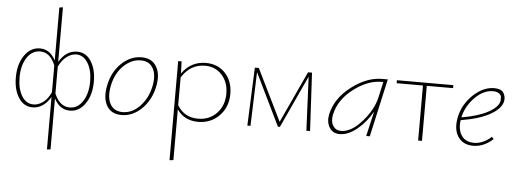

<svg xmlns="http://www.w3.org/2000/svg" viewBox="-59 -885 3602 1345"><g transform="rotate(5 1742.5 -212.0)"><path d="M460 -412Q522 -412 558 -356Q594 -300 594 -213Q594 -119 551.5 -57.5Q509 4 444 4Q372 4 333 -72V286L308 289V-80Q257 4 181 4Q120 4 83.5 -52Q47 -108 47 -195Q47 -290 90 -351Q133 -412 198 -412Q269 -412 308 -337V-709L333 -713V-329Q382 -412 460 -412ZM441 -18Q497 -18 532.5 -72.5Q568 -127 568 -212Q568 -291 537 -341.5Q506 -392 456 -392Q421 -392 388 -367Q355 -342 333 -296V-107Q370 -18 441 -18ZM186 -17Q220 -17 252.5 -40.5Q285 -64 308 -113V-301Q273 -391 201 -391Q145 -391 109 -337Q73 -283 73 -197Q73 -118 103.5 -67.5Q134 -17 186 -17Z M807 3Q734 3 702.5 -51.5Q671 -106 689 -194Q708 -291 771.5 -351.5Q835 -412 913 -412Q986 -412 1018 -357.5Q1050 -303 1032 -216Q1012 -121 949 -59Q886 3 807 3ZM813 -18Q880 -18 934 -74.5Q988 -131 1006 -216Q1022 -293 996.5 -341.5Q971 -390 909 -390Q843 -390 788 -336.5Q733 -283 715 -195Q699 -113 725.5 -65.5Q752 -18 813 -18Z M1365 -412Q1450 -412 1502 -355.5Q1554 -299 1554 -211Q1554 -118 1494.5 -57Q1435 4 1346 4Q1248 4 1197 -71V286L1170 289V-408H1194L1197 -323Q1260 -412 1365 -412ZM1343 -18Q1423 -18 1474.5 -72Q1526 -126 1526 -210Q1526 -289 1480 -340.5Q1434 -392 1361 -392Q1257 -392 1197 -295V-100Q1246 -18 1343 -18Z M2133 0H2107L2090 -379L1920 -11H1906L1727 -379L1714 0H1692L1709 -409H1737L1915 -46L2083 -409H2111Z M2604 -408H2644L2553 0H2528L2568 -175Q2526 -100 2463.5 -48.5Q2401 3 2341 3Q2292 3 2268.5 -36Q2245 -75 2256 -129Q2281 -243 2389 -325.5Q2497 -408 2604 -408ZM2349 -20Q2420 -20 2495 -104.5Q2570 -189 2590 -278L2614 -387H2601Q2504 -387 2404.5 -310.5Q2305 -234 2283 -129Q2273 -81 2292 -50.5Q2311 -20 2349 -20Z M3105 -408V-387H2920V0H2893V-387H2708V-408Z M3393 -412Q3441 -412 3458 -386Q3475 -360 3469 -326Q3457 -273 3381.5 -231Q3306 -189 3177 -168Q3168 -100 3196.5 -59Q3225 -18 3284 -18Q3347 -18 3406 -71L3419 -56Q3354 3 3280 3Q3206 3 3171.5 -51.5Q3137 -106 3157 -194Q3177 -282 3246.5 -347Q3316 -412 3393 -412ZM3444 -326Q3444 -337 3444.5 -351.5Q3445 -366 3429.5 -378Q3414 -390 3386 -390Q3320 -390 3261 -331.5Q3202 -273 3182 -195Q3182 -194 3181.5 -191.5Q3181 -189 3180 -188Q3295 -207 3365 -244.5Q3435 -282 3444 -326Z"/></g></svg>

Font: EauTestText Extralight
Style: Italic
Weight: 250
Italic angle: -12°
Designer: Christian Thalmann (Catharsis Fonts)
Version: Version 0.001;PS 000.001;hotconv 1.0.88;makeotf.lib2.5.64775